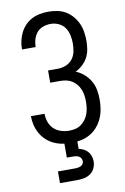

<svg xmlns="http://www.w3.org/2000/svg" viewBox="-103 -802 706 1082"><g transform="rotate(-10 250.0 -261.5)"><path d="M252 8Q227 8 201.5 3.5Q176 -1 152.5 -12Q129 -23 110 -41Q91 -59 78.5 -81.5Q66 -104 60 -129Q54 -154 54 -180H132Q132 -156 140 -133Q148 -110 165 -93.5Q182 -77 205.5 -69.5Q229 -62 252 -62Q270 -62 288 -66Q306 -70 320.5 -80.5Q335 -91 346 -105.5Q357 -120 363 -136.5Q369 -153 371.5 -171Q374 -189 374 -207Q374 -225 371.5 -242.5Q369 -260 362.5 -276.5Q356 -293 344.5 -307Q333 -321 318 -330.5Q303 -340 285.5 -343.5Q268 -347 250 -347H194V-417H250Q274 -417 296.5 -426Q319 -435 333.5 -453.5Q348 -472 353 -495.5Q358 -519 358 -543Q358 -566 353 -590Q348 -614 334.5 -633.5Q321 -653 299 -663Q277 -673 253 -673Q231 -673 210 -665.5Q189 -658 175 -641.5Q161 -625 154.5 -603.5Q148 -582 148 -561V-559H70V-562Q70 -586 75.5 -610Q81 -634 92 -655.5Q103 -677 120 -694.5Q137 -712 158.5 -723Q180 -734 204.5 -738.5Q229 -743 253 -743Q278 -743 303.5 -738Q329 -733 351 -720Q373 -707 390 -687Q407 -667 417.5 -644Q428 -621 432 -595.5Q436 -570 436 -544Q436 -520 432 -495.5Q428 -471 416.5 -449.5Q405 -428 386.5 -411Q368 -394 346 -383Q372 -373 393 -354.5Q414 -336 428 -312Q442 -288 447 -260.5Q452 -233 452 -205Q452 -178 447.5 -150.5Q443 -123 431.5 -97.5Q420 -72 401.5 -51Q383 -30 359 -16.5Q335 -3 307.5 2.5Q280 8 252 8ZM150 220V153H250Q258 153 266 151.5Q274 150 281.5 146.5Q289 143 293.5 136Q298 129 298 121Q298 112 294 104.5Q290 97 282.5 92.5Q275 88 266.5 86.5Q258 85 250 85H213V-62H287V48Q302 51 315.5 58Q329 65 339 76.5Q349 88 353.5 102.5Q358 117 358 132Q358 152 349.5 170.5Q341 189 325 200.5Q309 212 289.5 216Q270 220 250 220Z"/></g></svg>

Font: Iosevka Fuck
Style: Regular
Weight: 400
Monospace: yes
Designer: Belleve Invis
Foundry: Belleve Invis
Version: Version 28.0.7; ttfautohint (v1.8.3)